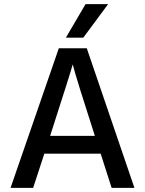

<svg xmlns="http://www.w3.org/2000/svg" viewBox="-20 -907 700 927"><path d="M382 -725H298L393 -887H502ZM140 0H31L264 -674H399L629 0H519L466 -165H194ZM331 -596Q324 -567 222 -251H438Q351 -520 331 -596Z"/></svg>

Font: Hind Guntur Medium
Style: Regular
Weight: 500
Designer: Manushi Parikh, Hitesh Malaviya
Foundry: Indian Type Foundry
Version: Version 1.000;PS 1.0;hotconv 1.0.86;makeotf.lib2.5.63406; tt